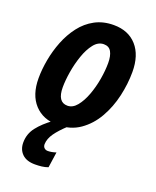

<svg xmlns="http://www.w3.org/2000/svg" viewBox="-146 -640 778 959"><g transform="rotate(20 243.0 -160.5)"><path d="M197 10Q119 10 73.5 -39.5Q28 -89 28 -177Q28 -224 37.5 -276Q47 -328 66.5 -377.5Q86 -427 117 -467.5Q148 -508 191.5 -531.5Q235 -555 291 -555Q369 -555 413.5 -505Q458 -455 458 -366Q458 -303 443 -237Q428 -171 396 -115Q364 -59 314.5 -24.5Q265 10 197 10ZM210 -97Q238 -97 260 -124Q282 -151 297.5 -192.5Q313 -234 321 -280.5Q329 -327 329 -367Q329 -404 317 -426Q305 -448 277 -448Q247 -448 224.5 -419.5Q202 -391 187 -347.5Q172 -304 164.5 -258Q157 -212 157 -176Q157 -97 210 -97ZM158 234Q113 234 89.5 211Q66 188 66 151Q66 105 94 69Q122 33 168 0H249Q211 35 190.5 64Q170 93 169 122Q169 135 176.5 142Q184 149 195 149Q205 149 216 147Q227 145 239 141L227 224Q211 230 193.5 232Q176 234 158 234Z"/></g></svg>

Font: Noto Sans Condensed
Style: Bold Italic
Weight: 700
Width: 3
Italic angle: -12°
Designer: Monotype Design Team
Foundry: Monotype Imaging Inc.
Version: Version 2.013; ttfautohint (v1.8.4.7-5d5b)